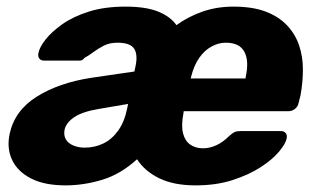

<svg xmlns="http://www.w3.org/2000/svg" viewBox="-20 -550 955 580"><path d="M178 10Q115 10 74.5 -10.5Q34 -31 17 -66Q0 -101 9 -145Q24 -216 91 -258Q158 -300 256 -315L386 -334L389 -348Q397 -384 385.5 -402.5Q374 -421 335 -421Q311 -421 293.5 -412Q276 -403 262 -392.5Q248 -382 235 -375Q232 -371 229 -369Q226 -367 222 -367H113Q103 -367 98.5 -373.5Q94 -380 96 -389Q99 -407 117.5 -430.5Q136 -454 168.5 -477Q201 -500 248.5 -515Q296 -530 359 -530Q422 -530 459 -514.5Q496 -499 513 -474Q547 -499 590.5 -514.5Q634 -530 685 -530Q743 -530 782.5 -515Q822 -500 847 -473.5Q872 -447 883.5 -413Q895 -379 895 -340.5Q895 -302 888 -263L882 -239Q880 -228 871 -221Q862 -214 851 -214H535L534 -207Q527 -170 533 -147Q539 -124 555 -113Q571 -102 593 -102Q613 -102 633 -111Q653 -120 671 -138Q682 -148 688.5 -151Q695 -154 706 -154H829Q838 -154 843 -148Q848 -142 846 -132Q843 -116 823 -92Q803 -68 767.5 -45Q732 -22 682.5 -6Q633 10 571 10Q505 10 461 -11.5Q417 -33 394 -69Q345 -24 289 -7Q233 10 178 10ZM236 -104Q266 -104 292 -116.5Q318 -129 337 -155.5Q356 -182 364 -222L367 -236L279 -221Q230 -213 205 -196.5Q180 -180 175 -158Q172 -141 179 -129Q186 -117 201.5 -110.5Q217 -104 236 -104ZM556 -313H722V-317Q733 -365 718.5 -393Q704 -421 662 -421Q640 -421 619 -409.5Q598 -398 582 -375.5Q566 -353 557 -317Z"/></svg>

Font: Rubik Light
Style: Bold Italic
Weight: 700
Italic angle: -12°
Version: Version 2.104